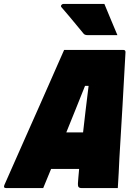

<svg xmlns="http://www.w3.org/2000/svg" viewBox="-79 -953 699 973"><path d="M140 0H-48Q-63 0 -57 -15Q-49 -34 -30.5 -75Q-12 -116 12 -171Q36 -226 64 -288.5Q92 -351 120 -414.5Q148 -478 173 -534.5Q198 -591 217 -634.5Q236 -678 246 -700H546Q557 -700 557 -689Q550 -555 542 -419.5Q534 -284 526 -150Q525 -114 522.5 -76.5Q520 -39 518 0H334Q321 0 317.5 -8Q314 -16 318 -52Q320 -74 322 -97H180Q170 -73 160 -48.5Q150 -24 140 0ZM352 -518Q327 -456 303.5 -397Q280 -338 257 -282H342Q348 -336 355 -395Q362 -454 370 -518ZM450 -933Q467 -892 483 -853.5Q499 -815 516 -775H365Q351 -775 345 -782Q322 -810 304.5 -831Q287 -852 270 -872.5Q253 -893 232 -917Q228 -922 232 -927.5Q236 -933 242 -933Z"/></svg>

Font: Recursive Mn Lnr St XBk
Style: Italic
Weight: 1000
Italic angle: -15°
Monospace: yes
Version: Version 1.079;hotconv 1.0.112;makeotfexe 2.5.65598; ttfautoh